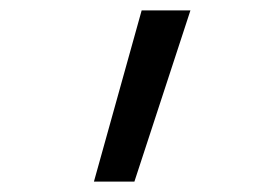

<svg xmlns="http://www.w3.org/2000/svg" viewBox="-20 -792 540 370"><path d="M161 -442 253 -772H347L239 -442Z"/></svg>

Font: Iosevka Slab
Style: Regular
Weight: 400
Monospace: yes
Designer: Belleve Invis
Foundry: Belleve Invis
Version: Version 11.2.4; ttfautohint (v1.8.3)